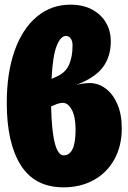

<svg xmlns="http://www.w3.org/2000/svg" viewBox="-20 -784 547 823"><path d="M502 -234Q502 -158 470 -100.5Q438 -43 381.5 -12Q325 19 252 19Q129 19 69 -76Q9 -171 9 -343Q9 -471 42.5 -566Q76 -661 138 -712.5Q200 -764 281 -764Q337 -764 376 -742.5Q415 -721 435 -685.5Q455 -650 455 -608Q455 -542 421.5 -496.5Q388 -451 307 -420Q338 -428 365 -428Q400 -428 431.5 -405.5Q463 -383 482.5 -339Q502 -295 502 -234ZM201 -446 219 -454Q260 -471 275.5 -505.5Q291 -540 291 -589Q291 -608 283 -619Q275 -630 263 -630Q240 -630 223 -587.5Q206 -545 201 -446ZM304 -228Q304 -283 288 -313Q272 -343 250 -343Q232 -343 212 -333L199 -328Q204 -118 253 -118Q304 -118 304 -228Z"/></svg>

Font: Fira Sans Condensed Black
Style: Regular
Weight: 900
Width: 3
Designer: Carrois Corporate & Edenspiekermann AG
Foundry: Carrois Corporate GbR & Edenspiekermann AG
Version: Version 4.203